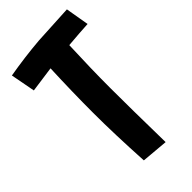

<svg xmlns="http://www.w3.org/2000/svg" viewBox="-230 -778 854 854"><g transform="rotate(-45 197.0 -351.0)"><path d="M145 2Q135 -175 135 -306.5Q135 -438 141 -581L19 -564L-3 -680Q95 -697 191 -705L378 -715L397 -604Q342 -601 273 -595Q267 -451 267 -331Q267 -211 271 13Z"/></g></svg>

Font: Boogaloo
Style: Regular
Weight: 400
Designer: John Vargas Beltran
Foundry: John Vargas Beltran
Version: Version 1.002